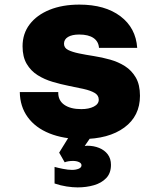

<svg xmlns="http://www.w3.org/2000/svg" viewBox="-20 -592 690 834"><path d="M336 12Q256 12 195 -12.5Q134 -37 100.5 -83Q67 -129 66 -192H233Q232 -156 259 -137Q286 -118 333 -118Q366 -118 387.5 -129Q409 -140 409 -159Q409 -178 391 -188.5Q373 -199 343.5 -205.5Q314 -212 279 -219Q244 -226 208.5 -236.5Q173 -247 143.5 -265.5Q114 -284 96 -314.5Q78 -345 78 -391Q78 -446 109 -486.5Q140 -527 195.5 -549.5Q251 -572 325 -572Q436 -572 503 -521.5Q570 -471 576 -384H410Q408 -412 386 -427Q364 -442 324 -442Q293 -442 275.5 -431.5Q258 -421 258 -402Q258 -384 276 -375Q294 -366 323 -360Q352 -354 387.5 -348.5Q423 -343 458.5 -333Q494 -323 523 -304.5Q552 -286 570 -255Q588 -224 588 -176Q588 -88 520 -38Q452 12 336 12ZM317 222Q296 222 269.5 218Q243 214 217 205V133Q231 137 253.5 141.5Q276 146 293 146Q309 146 321.5 141Q334 136 334 126Q334 117 323 112Q312 107 297 107Q287 107 277.5 108.5Q268 110 261 113L237 71L300 -31L381 -6L348 42Q351 42 354 41.5Q357 41 359 41Q387 41 410.5 50.5Q434 60 448 78.5Q462 97 462 124Q462 160 441.5 181.5Q421 203 388 212.5Q355 222 317 222Z"/></svg>

Font: Azeret Mono ExtraBold
Style: Regular
Weight: 800
Designer: Martin Vácha
Foundry: Displaay
Version: Version 1.002